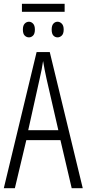

<svg xmlns="http://www.w3.org/2000/svg" viewBox="-20 -987 454 1007"><path d="M319 -967V-925H95V-967ZM132 -873Q144 -873 153.5 -863Q163 -853 163 -832Q163 -810 153.5 -800.5Q144 -791 132 -791Q119 -791 109.5 -800.5Q100 -810 100 -832Q100 -853 109.5 -863Q119 -873 132 -873ZM282 -873Q294 -873 304 -863Q314 -853 314 -832Q314 -810 304 -800.5Q294 -791 282 -791Q269 -791 260 -800.5Q251 -810 251 -832Q251 -853 260 -863Q269 -873 282 -873ZM356 0 297 -252H118L58 0H0L172 -714H241L414 0ZM224 -574Q218 -600 214 -622Q210 -644 206 -667Q200 -624 188 -574L128 -304H286Z"/></svg>

Font: Noto Sans ExtraCondensed Light
Style: Regular
Weight: 300
Width: 2
Designer: Monotype Design Team
Foundry: Monotype Imaging Inc.
Version: Version 2.013; ttfautohint (v1.8.4.7-5d5b)